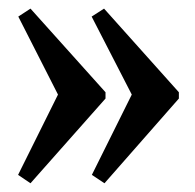

<svg xmlns="http://www.w3.org/2000/svg" viewBox="-20 -435 454 446"><path d="M222.7 -9.3 193.4 -28.8 286.1 -215.3 192.9 -396.5 221.7 -415 395.5 -220.7V-206.1ZM50.8 -9.3 22 -28.8 114.7 -215.3 22.5 -396.5 50.8 -415 225.1 -220.7V-206.1Z"/></svg>

Font: Elstob 8pt
Style: Bold
Weight: 700
Designer: Peter S. Baker
Version: Version 1.015